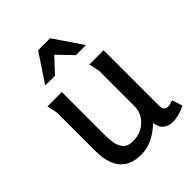

<svg xmlns="http://www.w3.org/2000/svg" viewBox="-211 -847 974 974"><g transform="rotate(-45 276.5 -359.5)"><path d="M168 -497V-189Q168 -161 172.5 -132Q177 -103 194 -84Q211 -65 247 -65Q283 -65 312 -80Q341 -95 359.5 -122.5Q378 -150 378 -186V-439Q378 -440 375 -453.5Q372 -467 369 -481Q366 -495 365 -497H468V-103Q468 -82 475 -72.5Q482 -63 496 -63Q510 -63 534 -72L552 -16Q532 -5 507 2Q482 9 459 9Q432 9 411 -6Q390 -21 384 -59Q354 -28 313.5 -7.5Q273 13 229 13Q174 13 140.5 -9.5Q107 -32 92 -71.5Q77 -111 77 -163V-439L65 -497ZM275 -658 202 -580H132L233 -732H319L423 -579H351Z"/></g></svg>

Font: Rosario Medium
Style: Regular
Weight: 500
Version: Version 1.201